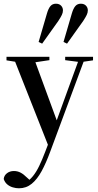

<svg xmlns="http://www.w3.org/2000/svg" viewBox="-30 -761 527 1034"><path d="M72 253Q56 253 39 248Q22 243 9 232Q-4 221 -10 203Q-8 184 7.5 172Q23 160 45 160Q64 160 80.5 168.5Q97 177 115 195L137 215L125 224H106Q129 210 147 188Q165 166 181 133Q197 100 214 55L247 -31L248 -37L330 -263L400 -455H430L240 57Q218 117 194 161Q170 205 140.5 229Q111 253 72 253ZM231 26 41 -455H150L284 -90L254 -25ZM5 -436V-455H236V-437L142 -423H86ZM321 -437V-455H471V-436L409 -427H398ZM178 -535 223 -689Q231 -716 242 -728.5Q253 -741 271 -741Q289 -741 299 -730.5Q309 -720 309 -705Q309 -693 303 -680.5Q297 -668 284 -648L197 -526ZM312 -535 357 -689Q365 -716 376 -728.5Q387 -741 405 -741Q423 -741 433 -730.5Q443 -720 443 -705Q443 -693 437 -680.5Q431 -668 418 -648L331 -526Z"/></svg>

Font: Source Serif 4 60pt SemiBold
Style: Regular
Weight: 600
Version: Version 4.004;hotconv 1.0.116;makeotfexe 2.5.65601